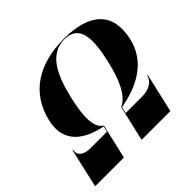

<svg xmlns="http://www.w3.org/2000/svg" viewBox="-181 -957 1154 1154"><g transform="rotate(-45 396.0 -380.0)"><path d="M70.5 -250H66L8.5 0H253L304 -220V-221C252 -251 252 -343.5 282.5 -475C319 -631.5 374 -755.5 503 -755.5C632 -755.5 629 -631.5 593 -475C562.5 -343.5 521.5 -255.5 455.5 -225.5V-224.5L403.5 0H648L705.5 -250H701C690 -203 642 -181.5 590.5 -181.5H450L459.5 -222C602 -247.5 745.5 -313.5 782.5 -475C826 -663 722 -760 503.5 -760C285 -760 136.5 -663 93 -475C55.5 -313.5 168.5 -243.5 299 -218L290.5 -181.5H150C98.5 -181.5 59.5 -203 70.5 -250Z"/></g></svg>

Font: Bodoni* 36pt Fatface
Style: Italic
Weight: 900
Italic angle: -13°
Version: Version 2.3